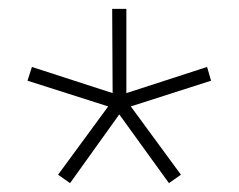

<svg xmlns="http://www.w3.org/2000/svg" viewBox="-20 -771 539 433"><path d="M138 -358 111 -377 224 -531 42 -589 52 -620 234 -561 233 -751H265V-561L447 -620L456 -589L275 -531L388 -377L361 -358L249 -513Z"/></svg>

Font: M PLUS 1 ExtraLight
Style: Regular
Weight: 250
Version: Version 1.001